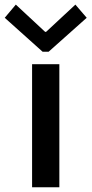

<svg xmlns="http://www.w3.org/2000/svg" viewBox="-41 -792 387 812"><path d="M94.7 -520.5H210V0H94.7ZM149.9 -657.2H153.8L277.8 -772.5L325.7 -716.8L164.6 -573.2H139.2L-21 -716.8L25.9 -772.5Z"/></svg>

Font: Reddit Sans Fudge SemiBold
Style: Regular
Weight: 600
Designer: Stephen Hutchings
Foundry: Reddit
Version: Version 1.011